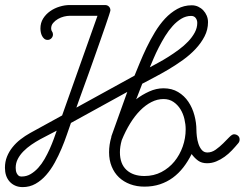

<svg xmlns="http://www.w3.org/2000/svg" viewBox="-20 -746 990 777"><path d="M495.1 -374 267.1 -248.5Q259.8 -228 250.5 -200.7Q241.2 -173.3 229 -144.5Q216.8 -115.7 201.4 -87.6Q186 -59.6 166.7 -37.6Q147.5 -15.6 123.8 -2.2Q100.1 11.2 71.8 11.2Q54.7 11.2 41.3 5.1Q27.8 -1 18.6 -11.5Q9.3 -22 4.6 -36.1Q0 -50.3 0 -66.9Q0 -91.3 8.3 -112.1Q16.6 -132.8 30.8 -150.4Q44.9 -168 63.2 -182.1Q81.5 -196.3 101.6 -207.5L231.4 -278.8L374.5 -682.1H262.2Q252 -682.1 239 -679Q226.1 -675.8 214.6 -669.2Q203.1 -662.6 195.1 -653.1Q187 -643.6 187 -630.9Q187 -623 190.7 -618.4Q194.3 -613.8 194.3 -606.4Q194.3 -597.7 188 -591.1Q181.6 -584.5 172.9 -584.5Q164.6 -584.5 158.9 -589.4Q153.3 -594.2 149.9 -601.1Q146.5 -607.9 145 -616Q143.6 -624 143.6 -630.9Q143.6 -653.3 154.5 -670.9Q165.5 -688.5 182.9 -700.7Q200.2 -712.9 221.2 -719.2Q242.2 -725.6 262.2 -725.6H405.3Q414.6 -725.6 420.7 -719.5Q426.8 -713.4 426.8 -704.1Q426.8 -701.7 421.4 -685.1Q416 -668.5 407 -642.3Q397.9 -616.2 386.5 -583.5Q375 -550.8 362.8 -516.1Q350.6 -481.4 338.4 -447.5Q326.2 -413.6 315.9 -385.5Q305.7 -357.4 298.6 -337.4Q291.5 -317.4 289.1 -310.5L524.4 -439.9Q533.7 -462.4 545.9 -492.2Q558.1 -522 573.2 -553.5Q588.4 -585 606.9 -615.7Q625.5 -646.5 647.9 -670.7Q670.4 -694.8 697.3 -709.7Q724.1 -724.6 755.9 -724.6Q770 -724.6 782 -719Q793.9 -713.4 802.7 -704.1Q811.5 -694.8 816.7 -682.4Q821.8 -669.9 821.8 -656.2Q821.8 -626 807.9 -598.9Q793.9 -571.8 771.5 -547.9Q749 -523.9 720.5 -503.4Q691.9 -482.9 662.4 -465.3Q632.8 -447.8 604.7 -433.1Q576.7 -418.5 555.7 -407.2L534.2 -351.6L530.8 -344.2Q555.2 -362.8 583.7 -375.7Q612.3 -388.7 641.6 -388.7Q675.8 -388.7 700.9 -373.5Q726.1 -358.4 742.4 -334Q758.8 -309.6 766.8 -279.3Q774.9 -249 774.9 -219.2Q774.9 -209.5 776.6 -194.1Q778.3 -178.7 783 -164.3Q787.6 -149.9 796.4 -139.4Q805.2 -128.9 819.3 -128.9Q836.9 -128.9 853 -140.4Q869.1 -151.9 883.1 -165.8Q897 -179.7 908.2 -191.2Q919.4 -202.6 926.8 -202.6Q936 -202.6 942.9 -197Q949.7 -191.4 949.7 -181.6Q949.7 -172.4 943.8 -166Q932.1 -151.9 918.5 -137.5Q904.8 -123 888.9 -111.6Q873 -100.1 855.2 -92.8Q837.4 -85.4 817.9 -85.4Q796.4 -85.4 782 -95.7Q767.6 -106 755.4 -122.6Q740.7 -92.8 721.9 -68.6Q703.1 -44.4 679.7 -27.1Q656.2 -9.8 627.4 -0.2Q598.6 9.3 564.5 9.3Q533.2 9.3 506.8 -0.5Q480.5 -10.3 461.4 -28.3Q442.4 -46.4 431.9 -72.3Q421.4 -98.1 421.4 -129.9Q421.4 -144.5 423.6 -160.2Q425.8 -175.8 430.7 -191.9V-194.3ZM731.4 -222.7Q731.4 -242.7 726.3 -264.4Q721.2 -286.1 710.2 -304Q699.2 -321.8 682.1 -333.5Q665 -345.2 641.6 -345.2Q616.7 -345.2 592.8 -333Q568.8 -320.8 547.1 -298.8Q525.4 -276.9 506.6 -246.3Q487.8 -215.8 472.7 -178.7Q465.3 -152.8 465.3 -129.9Q465.3 -83 491.9 -58.3Q518.6 -33.7 564.5 -33.7Q602.5 -33.7 633.3 -49.8Q664.1 -65.9 685.8 -92.5Q707.5 -119.1 719.5 -153.1Q731.4 -187 731.4 -222.7ZM586.4 -473.6Q600.6 -481.4 620.6 -492.2Q640.6 -502.9 661.9 -516.4Q683.1 -529.8 703.9 -545.2Q724.6 -560.5 741.2 -577.9Q757.8 -595.2 768.1 -614.3Q778.3 -633.3 778.3 -653.3Q778.3 -664.6 772 -673.1Q765.6 -681.6 753.4 -681.6Q732.9 -681.6 714.1 -670.4Q695.3 -659.2 679 -641.1Q662.6 -623 648.4 -600.1Q634.3 -577.1 622.6 -554.2Q610.8 -531.2 601.8 -510Q592.8 -488.8 586.4 -473.6ZM209.5 -217.3Q196.3 -210 179 -201.4Q161.6 -192.9 143.1 -182.6Q124.5 -172.4 106.7 -160.2Q88.9 -147.9 74.7 -133.5Q60.5 -119.1 52 -102.5Q43.5 -85.9 43.5 -66.9Q43.5 -61.5 44.4 -55.4Q45.4 -49.3 48.1 -44.2Q50.8 -39.1 54.9 -35.4Q59.1 -31.7 65.9 -31.7H67.9Q87.4 -31.7 104 -41.5Q120.6 -51.3 134.8 -66.9Q148.9 -82.5 160.4 -102.5Q171.9 -122.6 181.2 -143.3Q190.4 -164.1 197.5 -183.3Q204.6 -202.6 209.5 -217.3Z"/></svg>

Font: Helvetia Verbundene
Style: Regular
Weight: 400
Designer: Peter Wiegel, original typeface by Carl Albert Fahrenwaldt 1901
Foundry: Peter Wiegel
Version: Version 2.000